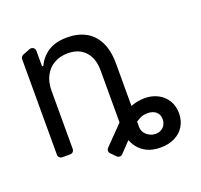

<svg xmlns="http://www.w3.org/2000/svg" viewBox="-120 -699 1003 956"><g transform="rotate(-20 382.0 -220.5)"><path d="M505.7 108.7Q476.9 94.8 458.8 72.4Q443.5 52.6 436.1 32.3L382.8 88.1Q377.1 94.5 367.9 94.5Q359.4 94.5 353 88.1L328.1 62.5Q322.1 56.5 322.1 48.3Q322.1 39.8 328.1 33.7L424.7 -65.3V-340.9Q424.7 -404.8 391.3 -441.4Q358 -477.3 299.7 -477.3Q259.2 -477.3 228 -459.9Q197.1 -443.2 178.6 -409.1Q160.5 -376.1 160.5 -328.1V-21Q160.5 -12.4 154.5 -6.2Q148.4 0 139.6 0H97.3Q88.8 0 82.7 -6.2Q76.7 -12.4 76.7 -21V-527.3Q76.7 -533 79.7 -537.8Q82.7 -542.6 87.7 -545.5Q88.8 -546.5 89.8 -546.5L129.3 -561.8Q132.5 -563.2 137.1 -563.2Q144.5 -563.2 150.4 -558.2Q156.2 -553.3 157.3 -545.5Q157.7 -544.7 157.7 -542.6V-460.2H164.8Q183.9 -502.1 223 -527.3Q261.4 -552.6 323.9 -552.6Q379.3 -552.6 420.8 -530.2Q462 -508.2 485.4 -462Q508.5 -415.8 508.5 -346.6V-122.2Q523.1 -128.2 541.2 -132.1Q562.1 -136.4 582.4 -136.4Q621.4 -136.4 652.3 -120.4Q682.9 -104.8 701 -75.3Q718.8 -46.2 718.8 -7.1Q718.8 30.9 701 60.4Q683.2 89.5 651.3 105.8Q618.6 122.2 575.3 122.2Q534.8 122.2 505.7 108.7ZM528.4 32Q549 49.7 575.3 49.7Q600.1 49.7 616.5 33.4Q632.1 17 632.1 -7.1Q632.1 -33 615.4 -46.9Q598.7 -61.1 571 -61.1Q552.6 -61.1 539.8 -56.1Q525.6 -50.8 513.1 -42.3L508.5 -39.1V-9.9Q508.5 14.2 528.4 32Z"/></g></svg>

Font: DeltaSans
Style: Regular
Weight: 400
Designer: Rasmus Andersson
Foundry: rsms
Version: Version 3.012